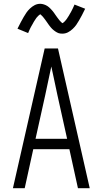

<svg xmlns="http://www.w3.org/2000/svg" viewBox="-20 -990 540 1010"><path d="M48 0 215 -735H285L452 0H390L345 -205H155L110 0ZM333 -260 282 -490Q274 -528 266 -565.5Q258 -603 250 -640Q242 -603 234 -565.5Q226 -528 218 -490L167 -260ZM308 -813Q303 -813 298 -813.5Q293 -814 288.5 -815.5Q284 -817 279.5 -819.5Q275 -822 270.5 -825Q266 -828 262.5 -831Q259 -834 255 -837.5Q251 -841 248 -845Q245 -849 241.5 -853Q238 -857 235.5 -861Q233 -865 230 -869Q227 -873 224 -877.5Q221 -882 217.5 -886.5Q214 -891 211 -895Q208 -899 205 -902.5Q202 -906 197.5 -910Q193 -914 192 -915Q191 -914 187.5 -912Q184 -910 181.5 -907Q179 -904 176 -901Q173 -898 171.5 -896Q170 -894 168.5 -891.5Q167 -889 165.5 -887Q164 -885 162.5 -882.5Q161 -880 159 -877Q157 -874 155.5 -871Q154 -868 152 -864.5Q150 -861 148 -857.5Q146 -854 144 -850.5Q142 -847 140 -843Q138 -839 136 -834.5Q134 -830 132 -825.5Q130 -821 128 -816L72 -839Q81 -857 89 -872.5Q97 -888 104.5 -900.5Q112 -913 119 -923.5Q126 -934 137.5 -945Q149 -956 162.5 -963Q176 -970 192 -970Q197 -970 202 -969Q207 -968 211.5 -966.5Q216 -965 220.5 -963Q225 -961 229.5 -958Q234 -955 237.5 -952Q241 -949 245 -945Q249 -941 252 -937.5Q255 -934 258.5 -930Q262 -926 264.5 -922Q267 -918 270 -914Q273 -910 276 -905.5Q279 -901 282.5 -896.5Q286 -892 289 -888Q292 -884 295 -880.5Q298 -877 302 -873.5Q306 -870 308 -868Q309 -868 312.5 -870.5Q316 -873 318.5 -875.5Q321 -878 324 -881.5Q327 -885 328.5 -887Q330 -889 331.5 -891Q333 -893 334.5 -895.5Q336 -898 337.5 -900.5Q339 -903 341 -905.5Q343 -908 344.5 -911.5Q346 -915 348 -918Q350 -921 352 -924.5Q354 -928 356 -932Q358 -936 360 -940Q362 -944 364 -948Q366 -952 368 -957Q370 -962 372 -966L428 -944Q419 -925 411 -910Q403 -895 395.5 -882Q388 -869 381 -859Q374 -849 362.5 -838Q351 -827 337.5 -820Q324 -813 308 -813Z"/></svg>

Font: Iosevka SS04 Light
Style: Regular
Weight: 300
Monospace: yes
Designer: Belleve Invis
Foundry: Belleve Invis
Version: Version 19.0.0; ttfautohint (v1.8.4)